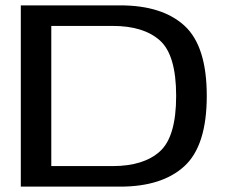

<svg xmlns="http://www.w3.org/2000/svg" viewBox="-20 -695 849 715"><path d="M57.5 0H427.5Q584 0 667 -76.5Q750 -153 750 -338Q750 -523 667.2 -599Q584.5 -675 427.5 -675H57.5ZM171 -76.5V-598.5H399.5Q514.5 -598.5 575.2 -544.5Q636 -490.5 636 -338Q636 -185.5 575.2 -131Q514.5 -76.5 399.5 -76.5Z"/></svg>

Font: Anybody Expanded
Style: Regular
Weight: 400
Width: 7
Version: Version 1.113;gftools[0.9.25]